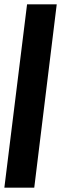

<svg xmlns="http://www.w3.org/2000/svg" viewBox="-28 -780 280 880"><path d="M-8 80 96 -760H232L129 80Z"/></svg>

Font: Relentless
Style: Condensed Bold Italic
Weight: 700
Width: 3
Italic angle: -7°
Designer: Sparks studio
Foundry: Sparks Studio
Version: Version 1.101